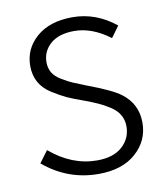

<svg xmlns="http://www.w3.org/2000/svg" viewBox="-68 -605 588 676"><g transform="rotate(-10 225.5 -267.0)"><path d="M231.4 12.7Q121.1 12.7 35.2 -59.6L66.4 -101.6Q144.5 -35.2 234.4 -35.2Q293 -35.2 324.7 -64Q356.4 -92.8 356.4 -135.7Q356.4 -158.2 345.7 -176.8Q335 -195.3 313.5 -209Q292 -222.7 273.4 -231Q254.9 -239.3 226.6 -250Q187.5 -263.7 165.5 -273.9Q143.6 -284.2 115.2 -302.2Q86.9 -320.3 73.2 -345.7Q59.6 -371.1 59.6 -403.3Q59.6 -464.8 106.9 -505.9Q154.3 -546.9 235.4 -546.9Q319.3 -546.9 389.6 -490.2L360.4 -450.2Q296.9 -498 233.4 -498Q177.7 -498 147.9 -471.7Q118.2 -445.3 118.2 -406.2Q118.2 -385.7 127.4 -369.6Q136.7 -353.5 158.7 -340.3Q180.7 -327.1 195.3 -320.8Q210 -314.5 242.2 -301.8Q331.1 -268.6 360.4 -246.1Q414.1 -206.1 414.1 -138.7Q414.1 -74.2 365.2 -30.8Q316.4 12.7 231.4 12.7Z"/></g></svg>

Font: Gen Shin Gothic Light
Style: Regular
Weight: 200
Designer: [Source Han Sans]
Ryoko NISHIZUKA  (kana & ideographs); Paul D. Hunt (Latin, Greek & Cyrillic); Wenlong ZHANG  (bopomofo
Version: Version 1.002.20150607